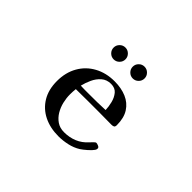

<svg xmlns="http://www.w3.org/2000/svg" viewBox="-143 -1002 1286 1286"><g transform="rotate(45 500.0 -359.0)"><path d="M612 -338Q611 -369 602.5 -403.5Q594 -438 573.5 -463Q553 -488 514 -488Q474 -488 446.5 -464Q419 -440 403 -405Q387 -370 379 -336Q399 -335 419 -335Q439 -335 459 -335Q497 -335 535.5 -335.5Q574 -336 612 -338ZM757 -118Q757 -108 751 -100Q740 -84 716 -63Q692 -42 675 -31Q640 -9 597 0.5Q554 10 513 10Q434 10 373.5 -20Q313 -50 278.5 -107Q244 -164 244 -245Q244 -326 279 -387.5Q314 -449 376.5 -483Q439 -517 519 -517Q583 -517 632 -496Q681 -475 709 -431.5Q737 -388 737 -320Q737 -305 730 -300.5Q723 -296 709 -296Q681 -296 652.5 -296.5Q624 -297 595 -297Q540 -297 484 -297Q428 -297 372 -296Q369 -271 369 -243Q369 -209 377.5 -173Q386 -137 404.5 -106Q423 -75 451.5 -55.5Q480 -36 520 -36Q570 -36 612.5 -53.5Q655 -71 688 -108Q693 -113 705 -126Q717 -139 724 -139Q732 -139 744.5 -133.5Q757 -128 757 -118ZM466 -672Q466 -649 449.5 -632.5Q433 -616 410 -616Q387 -616 370.5 -632.5Q354 -649 354 -672Q354 -695 370.5 -711.5Q387 -728 410 -728Q433 -728 449.5 -711.5Q466 -695 466 -672ZM647 -672Q647 -649 630.5 -632.5Q614 -616 591 -616Q568 -616 551.5 -632.5Q535 -649 535 -672Q535 -695 551.5 -711.5Q568 -728 591 -728Q614 -728 630.5 -711.5Q647 -695 647 -672Z"/></g></svg>

Font: Kaisei Tokumin
Style: Bold
Weight: 700
Designer: Font-Kai, 金井和夫
Foundry: KAZUO KANAI
Version: Version 5.003